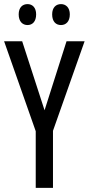

<svg xmlns="http://www.w3.org/2000/svg" viewBox="-20 -915 432 935"><path d="M71 -845C71 -810 90 -793 114 -793C138 -793 156 -810 156 -845C156 -878 138 -895 114 -895C90 -895 71 -879 71 -845ZM234 -845C234 -810 252 -793 277 -793C301 -793 320 -810 320 -845C320 -878 301 -895 277 -895C253 -895 234 -879 234 -845ZM197 -378 88 -714H0L154 -276V0H238V-278L392 -714H304Z"/></svg>

Font: Noto Sans Lao Looped ExtraCondensed
Style: Regular
Weight: 400
Width: 2
Designer: Mark Frömberg, Ben Mitchell
Foundry: The Fontpad Ltd
Version: Version 1.002